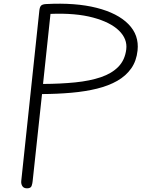

<svg xmlns="http://www.w3.org/2000/svg" viewBox="-20 -1024 769 1044"><path d="M127 0Q109 0 101.5 -12Q94 -24 95.5 -39.5L194 -967Q196 -985.5 203.2 -993.2Q210.5 -1001 231 -1002Q390.5 -1010.5 505 -981.5Q619.5 -952.5 678.2 -892.8Q737 -833 728 -749.5Q722 -692.5 693.5 -652Q665 -611.5 617.8 -584.5Q570.5 -557.5 507.5 -542Q444.5 -526.5 369 -519.8Q293.5 -513 208.5 -512.5L157.5 -39Q156.5 -27 152 -13.5Q147.5 0 127 0ZM214 -567.5Q309 -568 388.8 -576Q468.5 -584 528.2 -604.2Q588 -624.5 623.8 -661.2Q659.5 -698 666.5 -755.5Q673.5 -812 627 -857.5Q580.5 -903 486 -928.5Q391.5 -954 254.5 -948.5Z"/></svg>

Font: Edu NSW ACT Hand Pre
Style: Regular
Weight: 400
Designer: Tina and Corey Anderson, Eben Sorkin, Mirko Velimirovic
Foundry: Sorkin Type Co.
Version: Version 2.000